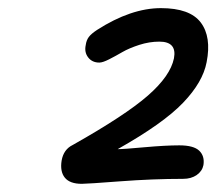

<svg xmlns="http://www.w3.org/2000/svg" viewBox="-20 -847 530 470"><path d="M180.2 -397Q150.9 -397 138.7 -412.1Q126.5 -427.2 130.9 -454.1Q135.7 -481.4 158.2 -492.2Q287.1 -564.9 342 -613Q397 -661.1 405.8 -704.1Q413.6 -745.1 370.1 -745.1Q345.7 -745.1 320.8 -737.1Q295.9 -729 279.5 -719.5Q263.2 -710 247.3 -701.9Q231.4 -693.8 223.1 -693.8Q205.6 -693.8 195.8 -706.5Q186 -719.2 189.9 -736.8Q191.4 -748.5 197.5 -756.6Q203.6 -764.6 217.8 -773.9Q300.8 -827.1 374 -827.1Q444.8 -827.1 471.4 -792Q498 -756.8 485.8 -694.8Q476.6 -646 428.2 -595.5Q379.9 -544.9 268.1 -481.9Q283.2 -481.9 334.2 -486.6Q385.3 -491.2 418.9 -491.2Q454.1 -491.2 467.8 -478Q481.4 -464.8 478 -442.9Q475.1 -428.2 461.7 -418.7Q448.2 -409.2 428.2 -409.2Q354 -409.2 273.7 -403.1Q193.4 -397 180.2 -397Z"/></svg>

Font: Shantell Sans Irregular Bouncy
Style: Italic
Weight: 400
Italic angle: -11.31°
Designer: Stephen Nixon, Anya Danilova, Shantell Martin
Foundry: Arrow Type
Version: Version 1.006;[9816181b4]